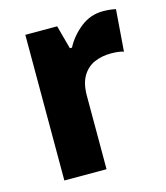

<svg xmlns="http://www.w3.org/2000/svg" viewBox="-90 -629 604 699"><g transform="rotate(-15 212.5 -279.5)"><path d="M362 -559Q387 -559 410 -554L398 -397Q380 -403 350 -403Q316 -403 288 -391Q260 -379 243 -351Q226 -323 226 -277V0H67V-549H187L211 -460H219Q239 -499 276.5 -529Q314 -559 362 -559Z"/></g></svg>

Font: Noto Sans Gujarati SemiCondensed ExtraBold
Style: Regular
Weight: 800
Width: 4
Designer: Jelle Bosma - Monotype Design Team, Universal Thirst
Foundry: Monotype Imaging Inc.
Version: Version 2.106; ttfautohint (v1.8.4.7-5d5b)